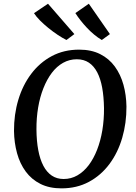

<svg xmlns="http://www.w3.org/2000/svg" viewBox="-20 -1026 746 1056"><path d="M318 10Q251.5 10 202.5 -14.5Q153.5 -39 121.5 -82.5Q89.5 -126 73.8 -183.2Q58 -240.5 57 -305.5Q56.5 -396.5 80.8 -477.2Q105 -558 151.8 -620Q198.5 -682 265 -717.5Q331.5 -753 415.5 -753Q482.5 -753 531.2 -728.2Q580 -703.5 611.8 -659.8Q643.5 -616 659 -559.8Q674.5 -503.5 675.5 -440Q676 -349.5 652.2 -268Q628.5 -186.5 582 -124Q535.5 -61.5 469 -25.8Q402.5 10 318 10ZM330 -41.5Q371 -41.5 405.8 -61.5Q440.5 -81.5 467.8 -117.5Q495 -153.5 514 -202.2Q533 -251 542.8 -309.2Q552.5 -367.5 552 -431.5Q551 -494 542 -543.5Q533 -593 514.8 -628Q496.5 -663 468.8 -681.5Q441 -700 402.5 -700Q362 -700 327 -680.5Q292 -661 265 -625.2Q238 -589.5 218.8 -541Q199.5 -492.5 189.8 -434.8Q180 -377 180.5 -313.5Q181 -250.5 190.5 -200Q200 -149.5 218.5 -114.2Q237 -79 264.8 -60.2Q292.5 -41.5 330 -41.5ZM584.5 -838.5 540 -806Q518.5 -818.5 497.5 -836Q476.5 -853.5 457.8 -873.5Q439 -893.5 422.8 -914.2Q406.5 -935 394.5 -954L468.5 -1005.5ZM389 -838.5 345.5 -806Q323.5 -817 297.5 -834.2Q271.5 -851.5 246.2 -872Q221 -892.5 200 -913.5Q179 -934.5 167 -953.5L244 -1005.5Z"/></svg>

Font: Merriweather 24pt Medium
Style: Italic
Weight: 500
Italic angle: -7.8°
Version: Version 2.101